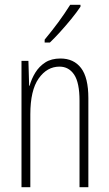

<svg xmlns="http://www.w3.org/2000/svg" viewBox="-20 -784 458 804"><path d="M233 -539Q289 -539 319.5 -499Q350 -459 350 -373V0H313V-362Q313 -438 290.5 -471.5Q268 -505 229 -505Q177 -505 142 -455.5Q107 -406 107 -305V0H70V-529H99L102 -425H104Q112 -454 128 -480Q144 -506 169.5 -522.5Q195 -539 233 -539ZM317 -756Q301 -732 278.5 -704.5Q256 -677 232 -650.5Q208 -624 189 -606H167V-618Q200 -658 225 -692Q250 -726 274 -764H317Z"/></svg>

Font: Noto Sans Devanagari ExtraCondensed ExtraLight
Style: Regular
Weight: 200
Width: 2
Designer: Jelle Bosma - Monotype Design Team
Foundry: Monotype Imaging Inc.
Version: Version 2.004; ttfautohint (v1.8.4.7-5d5b)